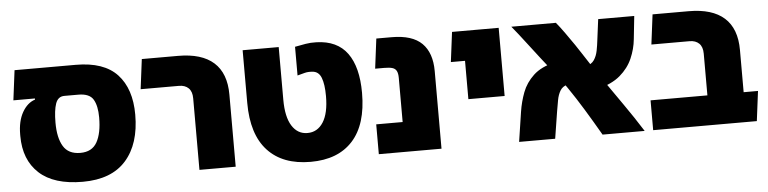

<svg xmlns="http://www.w3.org/2000/svg" viewBox="-41 -810 4051 1013"><g transform="rotate(-5 1984.0 -304.0)"><path d="M363 9Q210 9 132.5 -62.5Q55 -134 55 -260V-268Q55 -339 81.5 -385.5Q108 -432 149 -445V-460L305 -461V-451Q271 -451 258.5 -415Q246 -379 246 -314Q246 -234 273 -189Q300 -144 363 -144Q425 -144 451.5 -191Q478 -238 478 -322Q478 -383 458 -417Q438 -451 379 -451H35L55 -609H379Q528 -609 598.5 -533Q669 -457 669 -320Q669 -165 592 -78Q515 9 363 9Z M981 0V-379Q981 -415 962.5 -433Q944 -451 912 -451H709L729 -609H921Q1046 -609 1109.5 -552Q1173 -495 1173 -382V0Z M1570 9Q1422 9 1342.5 -77Q1263 -163 1263 -330V-609H1454V-330Q1454 -239 1484 -191.5Q1514 -144 1566 -144Q1619 -144 1649.5 -191.5Q1680 -239 1680 -330Q1680 -392 1666.5 -427Q1653 -462 1619 -464Q1597 -466 1579.5 -461.5Q1562 -457 1540 -451V-603Q1571 -609 1597 -613.5Q1623 -618 1654 -617Q1764 -614 1817.5 -540.5Q1871 -467 1871 -330Q1871 -163 1793 -77Q1715 9 1570 9Z M2071 0V-392Q2071 -416 2064 -429Q2057 -442 2041.5 -446.5Q2026 -451 1999 -451H1951L1971 -609H2052Q2161 -609 2212 -558.5Q2263 -508 2263 -411V0ZM1931 0V-158H2163V0Z M2427 -248V-609H2619V-248ZM2352 -451 2372 -609H2534V-451Z M3116 0Q3072 -76 3033.5 -139Q2995 -202 2955 -260.5Q2915 -319 2864 -381Q2847 -402 2822 -434.5Q2797 -467 2770.5 -501.5Q2744 -536 2721.5 -565Q2699 -594 2686 -609H2922Q2942 -585 2966.5 -550.5Q2991 -516 3013 -484Q3035 -452 3046 -434Q3094 -359 3143 -288Q3192 -217 3241.5 -146.5Q3291 -76 3339 0ZM2674 0 2698 -158Q2706 -210 2724.5 -259Q2743 -308 2784 -346.5Q2825 -385 2899 -402L2954 -279Q2928 -272 2915.5 -251Q2903 -230 2898 -202Q2893 -174 2888 -145L2865 0ZM3112 -243 3058 -366Q3090 -374 3104 -395Q3118 -416 3123.5 -444.5Q3129 -473 3132 -500L3146 -609H3337L3324 -487Q3319 -436 3297.5 -386.5Q3276 -337 3231.5 -299Q3187 -261 3112 -243Z M3685 0V-379Q3685 -415 3666.5 -433Q3648 -451 3616 -451H3414L3434 -609H3625Q3750 -609 3813.5 -552Q3877 -495 3877 -382V-147Q3867 -110 3842 -72Q3817 -34 3792 0ZM3384 0V-158H3953L3933 0Z"/></g></svg>

Font: Noto Sans Hebrew Thin Black
Style: Regular
Weight: 900
Version: Version 3.001